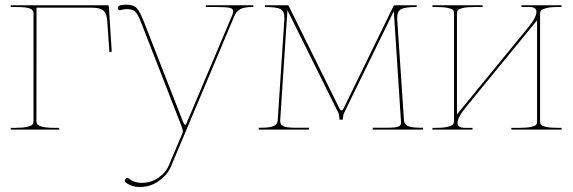

<svg xmlns="http://www.w3.org/2000/svg" viewBox="-20 -542 2396 803"><path d="M24.9 0V-7.3H44.9Q77.1 -7.3 94.5 -11.7Q111.8 -16.1 116 -21.5Q120.1 -26.9 120.1 -35.6V-486.8Q120.1 -500 105.5 -506.3Q90.8 -512.7 44.9 -512.7H24.9V-520H430.2Q435.1 -520 435.1 -515.6L447.3 -325.7L437.5 -324.7L428.7 -451.7Q426.8 -484.4 413.1 -497.1Q399.4 -509.8 366.2 -509.8H132.8L132.3 -35.6Q132.3 -26.9 136.5 -21.5Q140.6 -16.1 158 -11.7Q175.3 -7.3 207.5 -7.3H227.5V0Z M472.7 -508.3Q472.7 -522.5 506.8 -522.5Q538.1 -522.5 551.8 -508.1Q565.4 -493.7 583 -448.2L744.6 -34.7Q750.5 -20 754.4 -20Q756.8 -20 758.3 -22.7Q759.8 -25.4 763.7 -35.2L951.2 -478.5Q955.6 -488.3 955.6 -494.6Q955.6 -506.3 939.7 -509.5Q923.8 -512.7 880.9 -512.7H840.8V-520H1039.6V-512.7H1034.2Q1002.9 -512.7 985.8 -504.2Q968.8 -495.6 960.4 -475.6L694.8 154.8Q680.2 189.5 644.5 214.8Q608.9 240.2 564.9 240.2Q530.3 240.2 506.8 221.7Q502.4 218.8 502.4 213.4Q502.4 209.5 505.6 206.1Q508.8 202.6 512.7 202.6Q516.1 202.6 519.5 205.1Q541.5 222.7 573.2 222.7Q611.3 222.7 642.3 201.4Q673.3 180.2 685.5 150.9L744.1 12.7Q744.6 11.7 744.6 8.8Q744.6 -1 737.3 -19L571.3 -444.8Q556.2 -483.9 545.2 -493.9Q534.2 -503.9 509.3 -503.9Q497.6 -503.9 485.8 -500Q483.9 -499 482.4 -499Q472.7 -499 472.7 -508.3Z M1062 0V-7.8H1072.8Q1095.2 -7.8 1109.9 -10.5Q1124.5 -13.2 1130.9 -18.6Q1137.2 -23.9 1139.2 -28.6Q1141.1 -33.2 1141.6 -40.5L1168.9 -455.6Q1169.4 -463.4 1169.4 -466.8Q1169.4 -496.1 1152.6 -504.4Q1135.7 -512.7 1088.4 -512.7V-520H1182.6Q1186 -520 1187.5 -517.1L1398.4 -90.8Q1403.3 -80.1 1407.7 -80.1Q1413.1 -80.1 1418 -90.8L1626 -517.1Q1627.4 -520 1630.4 -520H1722.7V-512.7Q1675.3 -512.7 1658.2 -504.2Q1641.1 -495.6 1641.1 -466.3L1641.6 -455.1L1669.4 -40.5Q1669.9 -33.2 1671.9 -28.6Q1673.8 -23.9 1680.2 -18.6Q1686.5 -13.2 1701.2 -10.5Q1715.8 -7.8 1738.3 -7.8H1749V0H1538.6V-7.8H1597.2Q1634.8 -7.8 1646 -12.5Q1657.2 -17.1 1657.2 -28.3L1656.7 -39.1L1627 -495.1L1418.9 -69.3Q1417 -65.9 1415.8 -58.8Q1414.6 -51.8 1414.1 -46.9L1413.6 -41.5H1399.9Q1398.9 -62.5 1395.5 -69.3L1182.1 -499.5L1151.9 -39.6V-34.7Q1151.9 -21.5 1164.3 -14.6Q1176.8 -7.8 1216.3 -7.8H1272.5V0Z M1788.6 0V-7.3H1803.7Q1835.9 -7.3 1853.3 -12Q1870.6 -16.6 1874.8 -22Q1878.9 -27.3 1878.9 -36.1V-486.3Q1878.9 -495.1 1874.8 -500Q1870.6 -504.9 1853.3 -508.8Q1835.9 -512.7 1803.7 -512.7H1788.6V-520H1998.5V-512.7H1966.3Q1934.1 -512.7 1916.7 -508.8Q1899.4 -504.9 1895.3 -500Q1891.1 -495.1 1891.1 -486.3V-63.5L2185.1 -422.4Q2223.6 -468.8 2223.6 -492.7Q2223.6 -512.7 2193.4 -512.7H2161.1V-520H2328.6V-512.7H2314Q2281.7 -512.7 2264.4 -508.1Q2247.1 -503.4 2242.9 -498Q2238.8 -492.7 2238.8 -483.9V-33.7Q2238.8 -24.9 2242.9 -20Q2247.1 -15.1 2264.4 -11.2Q2281.7 -7.3 2314 -7.3H2328.6V0H2118.7V-7.3H2151.4Q2183.6 -7.3 2200.9 -11.2Q2218.3 -15.1 2222.2 -20Q2226.1 -24.9 2226.1 -33.7V-457L1932.1 -98.1Q1893.6 -51.8 1893.6 -27.8Q1893.6 -7.3 1924.3 -7.3H1956.1V0Z"/></svg>

Font: Znikomit
Style: Regular
Weight: 100
Designer: gluk
Foundry: gluk
Version: Version 0.53